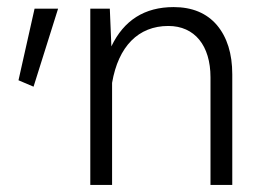

<svg xmlns="http://www.w3.org/2000/svg" viewBox="-20 -522 745 542"><path d="M32.2 -295.4 74.7 -277.3 144 -497.6H77.6ZM296.4 -288.1C314 -391.1 370.6 -448.7 455.1 -448.7C529.8 -448.7 574.2 -393.1 574.2 -303.7V0H635.7V-312C635.7 -370.6 621.1 -417 592.3 -451.2C563.5 -484.9 522.5 -502 470.2 -502C388.2 -502 329.6 -464.8 294.4 -391.1L290 -497.6H234.9V0H296.4Z"/></svg>

Font: Estedad Light
Style: Regular
Weight: 300
Designer: Amin Abedi
Version: Version 7.3